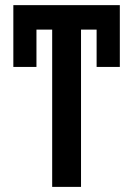

<svg xmlns="http://www.w3.org/2000/svg" viewBox="-20 -731 521 751"><path d="M296.9 -710.9V0H184.1V-710.9ZM448.7 -710.9V-615.2H32.2V-710.9ZM448.7 -710.9V-469.2H357.9V-710.9ZM122.6 -710.9V-469.2H32.2V-710.9Z"/></svg>

Font: Roboto Condensed Medium
Style: Regular
Weight: 500
Designer: Christian Robertson
Foundry: Google
Version: Version 3.0